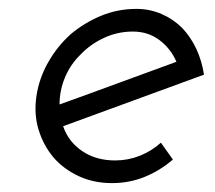

<svg xmlns="http://www.w3.org/2000/svg" viewBox="-20 -404 483 432"><path d="M279 -333Q313 -333 338.5 -314Q364 -295 377 -265Q311 -241 246 -217Q181 -193 114 -169Q114 -201 126.5 -230.5Q139 -260 162 -282Q184 -305 214.5 -319Q245 -333 279 -333ZM439 -236Q434 -268 421.5 -294.5Q409 -321 390 -341Q370 -361 343.5 -372.5Q317 -384 287 -384Q245 -384 207.5 -368.5Q170 -353 139 -327Q109 -300 88.5 -264Q68 -228 62 -188Q56 -147 67 -111.5Q78 -76 101 -49Q124 -23 157.5 -7.5Q191 8 232 8Q271 8 305.5 -6Q340 -20 369 -45Q362 -55 355.5 -64Q349 -73 342 -83Q321 -64 294.5 -53.5Q268 -43 239 -43Q196 -43 165 -64Q134 -85 122 -120Q202 -149 280.5 -178Q359 -207 439 -236Z"/></svg>

Font: Josefin Slab Medium
Style: Italic
Weight: 500
Italic angle: -12°
Version: Version 2.000